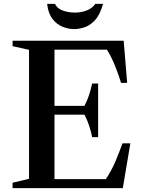

<svg xmlns="http://www.w3.org/2000/svg" viewBox="-20 -972 741 992"><path d="M45 0V-28L130 -48V-714.5L45 -733.5V-761.5H619L637 -544H605.5Q593 -585 575.2 -629.8Q557.5 -674.5 532.5 -715.5H261.5V-425H416.5Q431.5 -454 440.8 -483Q450 -512 456 -540.5H487V-263.5H456Q450.5 -292.5 441 -321.5Q431.5 -350.5 416.5 -379.5H261.5V-46.5H527Q557.5 -93 576.8 -139Q596 -185 613 -231.5H653.5L614.5 0ZM363 -821.5Q333.5 -821.5 303.2 -833.8Q273 -846 251 -874.5Q229 -903 223.5 -952H264Q275.5 -928 304.2 -917.5Q333 -907 366.5 -907Q398.5 -907 427 -917.5Q455.5 -928 472.5 -952H512.5Q496 -893.5 469 -865.8Q442 -838 413.2 -829.8Q384.5 -821.5 363 -821.5Z"/></svg>

Font: Libre Caslon Text Medium
Style: Regular
Weight: 500
Designer: Pablo Impallari, Rodrigo Fuenzalida, Katja Schimmel
Foundry: Pablo Impallari, Rodrigo Fuenzalida
Version: Version 2.000